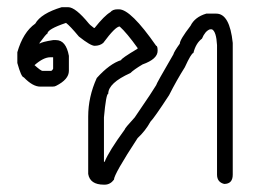

<svg xmlns="http://www.w3.org/2000/svg" viewBox="-20 -502 714 524"><path d="M166 -482.4Q186 -482.4 222.7 -437.5Q223.1 -436 236.3 -425.8H238.3Q264.6 -459 281.2 -468.8Q287.6 -476.6 300.8 -476.6H304.7Q336.9 -476.6 406.2 -377Q410.2 -377 410.2 -363.3Q410.2 -340.8 369.1 -326.2Q345.2 -312 335.9 -302.7Q275.4 -275.4 275.4 -246.1Q269.5 -246.1 263.7 -181.6V-60.5H265.6Q276.9 -88.9 320.3 -148.4Q320.3 -151.9 347.7 -181.6L388.7 -242.2L406.2 -269.5Q406.2 -272.9 453.1 -353.5Q455.1 -361.3 470.7 -382.8Q470.7 -393.6 500 -431.6Q511.7 -455.6 543 -464.8H570.3Q606.9 -464.8 615.2 -384.8V-25.4Q615.2 0 591.8 0Q572.3 -4.9 572.3 -25.4V-378.9Q570.3 -416 558.6 -421.9H552.7Q539.6 -417 531.2 -396.5Q514.6 -384.3 507.8 -357.4Q502 -356.9 484.4 -318.4Q461.9 -282.7 441.4 -242.2Q400.9 -180.2 390.6 -169.9Q377 -145 355.5 -125Q291 -26.4 291 -11.7Q280.8 2 265.6 2H263.7Q225.6 2 220.7 -27.3V-183.6Q220.7 -237.8 244.1 -289.1Q279.3 -328.1 310.5 -337.9Q310.5 -342.3 355.5 -369.1V-371.1Q326.2 -412.1 306.6 -429.7Q294.9 -429.7 261.7 -384.8Q252.4 -377 238.3 -377Q227.1 -377 195.3 -402.3Q170.9 -431.6 160.2 -439.5Q109.4 -422.4 109.4 -410.2Q106.4 -410.2 87.9 -384.8V-382.8Q93.8 -387.7 125 -392.6H132.8Q160.2 -392.6 168 -349.6V-308.6Q168 -285.2 132.8 -267.6Q129.4 -265.6 123 -265.6H89.8Q69.3 -265.6 44.9 -291Q38.1 -291 27.3 -330.1V-359.4Q43 -414.1 76.2 -437.5Q91.8 -465.3 148.4 -482.4ZM74.2 -324.2Q91.8 -308.6 95.7 -308.6H119.1Q122.1 -308.6 125 -314.5V-345.7H117.2Q98.6 -345.7 74.2 -324.2Z"/></svg>

Font: CEF Fonts CJK
Style: Regular
Weight: 400
Designer: PartyBoss (派对大魔王)
Version: Release 2.25